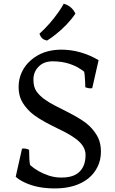

<svg xmlns="http://www.w3.org/2000/svg" viewBox="-20 -1006 624 1043"><path d="M99.6 -198.7Q121.1 -201.2 138.2 -191.9Q138.2 -130.9 143.6 -109.4Q184.6 -72.3 246.1 -51.8Q278.3 -41.5 311.3 -41.5Q344.2 -41.5 367.4 -48.1Q390.6 -54.7 407.7 -69.3Q444.8 -101.1 444.8 -164.6Q444.8 -214.4 387.7 -254.9Q362.3 -273.4 329.6 -290L262.7 -323.2Q176.8 -366.7 144.5 -397.7Q112.3 -428.7 96.7 -460Q81.1 -491.2 81.1 -533.9Q81.1 -576.7 98.6 -614.3Q116.2 -651.9 147.5 -678.7Q213.4 -736.3 313 -736.3Q417.5 -736.3 515.6 -679.2L481 -526.9Q464.4 -523.9 443.4 -532.2Q443.4 -548.3 442.4 -563Q441.4 -577.6 440.4 -592.3Q439.5 -606.9 437 -616.7Q366.2 -672.9 266.1 -672.9Q215.8 -672.9 187.5 -641.6Q161.6 -613.8 161.6 -573.7Q161.6 -533.7 177.5 -510.7Q193.4 -487.8 219 -468.8Q244.6 -449.7 277.3 -433.1L344.7 -398.9Q432.6 -354 464.6 -322.8Q496.6 -291.5 512.5 -259Q528.3 -226.6 528.3 -181.9Q528.3 -137.2 510 -99.9Q491.7 -62.5 459 -36.1Q390.6 17.6 277.8 17.6Q182.6 17.6 115.2 -14.2Q85 -27.8 65.4 -45.9ZM235.4 -785.6Q220.7 -788.6 210.9 -796.4Q201.2 -804.2 194.3 -822.8Q252.9 -875.5 299.8 -943.4Q314.9 -964.8 326.2 -985.8Q370.1 -973.6 389.6 -932.1Q349.1 -871.6 281.2 -817.9Q259.3 -800.3 235.4 -785.6Z"/></svg>

Font: Trykker
Style: Regular
Weight: 400
Designer: Magnus Gaarde
Foundry: Magnus Gaarde
Version: Version 1.001